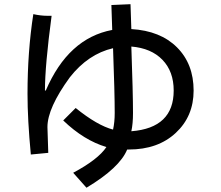

<svg xmlns="http://www.w3.org/2000/svg" viewBox="-20 -797 1040 903"><path d="M578.1 -93.8Q543 -7.8 386.7 85.9L324.2 15.6Q441.4 -46.9 480.5 -105.5Q375 -136.7 277.3 -230.5L335.9 -289.1Q437.5 -207 511.7 -187.5Q519.5 -222.7 519.5 -265.6Q519.5 -359.4 511.7 -570.3Q394.5 -543 308.6 -433.6Q203.1 -289.1 203.1 -199.2L207 -78.1L125 -70.3Q109.4 -234.4 109.4 -355.5Q109.4 -554.7 136.7 -730.5Q171.9 -722.7 203.1 -722.7H222.7Q191.4 -488.3 191.4 -371.1H195.3Q300.8 -617.2 507.8 -656.2L503.9 -773.4L593.8 -777.3L597.7 -660.2Q734.4 -652.3 812.5 -574.2Q890.6 -496.1 890.6 -371.1Q890.6 -250 806.6 -171.9Q722.7 -93.8 585.9 -93.8ZM597.7 -578.1Q605.5 -359.4 605.5 -265.6Q605.5 -214.8 597.7 -179.7Q796.9 -195.3 796.9 -371.1Q796.9 -460.9 744.1 -515.6Q691.4 -570.3 597.7 -578.1Z"/></svg>

Font: WenQuanYi Micro Hei
Style: Regular
Weight: 400
Foundry: Ascender Corporation
Version: Version 0.2.0-beta